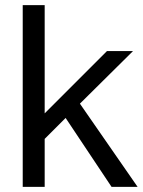

<svg xmlns="http://www.w3.org/2000/svg" viewBox="-20 -732 559 752"><path d="M69 0H155V-188L237 -270L417 0H519L293 -326L501 -532H399L155 -288V-712H69Z"/></svg>

Font: Ronzino
Style: Regular
Weight: 400
Designer: Nunzio Mazzaferro
Foundry: Collletttivo
Version: Version 1.000;Glyphs 3.3 (3337)